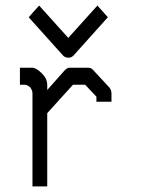

<svg xmlns="http://www.w3.org/2000/svg" viewBox="-20 -719 526 689"><path d="M149.5 -313V-50H96.5V-384Q96.5 -395 88 -406Q78 -415 67.5 -415H51.5V-476H95.5Q109.5 -476 129.5 -456.5Q149.5 -437 149.5 -415V-396L211.5 -466Q220.5 -476 230.5 -476H296Q308 -476 315 -467L371.5 -406Q380 -396.5 380 -384V-354H326V-372L285.5 -415H242ZM348.5 -678 367 -657 244 -520Q236.5 -512 226 -512Q213 -512 206 -520L83 -657L101.5 -678L120.5 -699L225 -583L329.5 -699Z"/></svg>

Font: 3270 Nerd Font Mono SemCond
Style: Regular
Weight: 400
Monospace: yes
Version: Version 3.0.1;Nerd Fonts 3.1.1